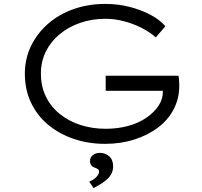

<svg xmlns="http://www.w3.org/2000/svg" viewBox="-20 -725 1032 981"><path d="M516 10Q431 10 356.5 -15.5Q282 -41 226 -87.5Q170 -134 138.5 -200.5Q107 -267 107 -349Q107 -425 138.5 -490Q170 -555 225.5 -603.5Q281 -652 356 -678.5Q431 -705 518 -705Q584 -705 643.5 -689.5Q703 -674 750.5 -648.5Q798 -623 825 -591L776 -534Q744 -562 702.5 -583Q661 -604 613.5 -616.5Q566 -629 519 -629Q449 -629 389 -608Q329 -587 284 -549.5Q239 -512 214 -461Q189 -410 189 -349Q189 -283 215 -230.5Q241 -178 287 -141.5Q333 -105 392.5 -86Q452 -67 520 -67Q581 -67 634.5 -81.5Q688 -96 728 -123.5Q768 -151 790.5 -185.5Q813 -220 812 -258L811 -287L830 -261H520V-338H892Q894 -329 894.5 -319.5Q895 -310 895.5 -301.5Q896 -293 896 -287Q896 -222 867.5 -167Q839 -112 787 -73Q735 -34 666 -12Q597 10 516 10ZM458 236 436 203Q451 197 462 188.5Q473 180 479.5 171Q486 162 486 153Q486 143 480 139Q474 135 465 132Q455 129 447.5 121Q440 113 440 97Q440 79 454.5 67.5Q469 56 490 56Q518 56 538 73.5Q558 91 558 125Q558 146 549 163Q540 180 525 193Q510 206 492.5 216.5Q475 227 458 236Z"/></svg>

Font: Lexend Peta Light
Style: Regular
Weight: 300
Version: Version 1.007